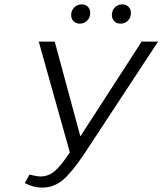

<svg xmlns="http://www.w3.org/2000/svg" viewBox="-20 -848 742 877"><path d="M93 -12 115 -51Q147 -42 165 -42Q201 -42 230 -66.5Q259 -91 299 -152L157 -658H230L347 -225L627 -658H702L368 -150Q311 -64 269 -27.5Q227 9 172 9Q133 9 93 -12ZM305 -779Q305 -800 319 -814Q333 -828 353 -828Q371 -828 381.5 -817Q392 -806 392 -789Q392 -768 378.5 -754Q365 -740 345 -740Q327 -740 316 -751Q305 -762 305 -779ZM491 -780Q491 -800 504.5 -814Q518 -828 539 -828Q556 -828 567 -817Q578 -806 578 -789Q578 -768 564.5 -754Q551 -740 530 -740Q512 -740 501.5 -751.5Q491 -763 491 -780Z"/></svg>

Font: LXGW Bright GB
Style: Italic
Weight: 400
Italic angle: -12°
Designer: Christian Thalmann (Catharsis Fonts)
Foundry: LXGW / Christian Thalmann (Catharsis Fonts) / Fontworks Inc.
Version: Version 5.510